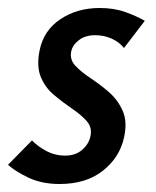

<svg xmlns="http://www.w3.org/2000/svg" viewBox="-23 -450 390 480"><path d="M126 10Q82 10 49 -5.5Q16 -21 -3 -38L57 -99Q70 -85 92 -73Q114 -61 140 -61Q166 -61 182.5 -75.5Q199 -90 203 -109Q208 -131 194 -147Q180 -163 157 -178.5Q134 -194 112 -212.5Q90 -231 79 -257.5Q68 -284 76 -324Q86 -374 128 -402Q170 -430 226 -430Q262 -430 290 -420Q318 -410 339 -398L287 -330Q275 -345 256 -353.5Q237 -362 215 -362Q190 -362 174 -349.5Q158 -337 155 -321Q151 -301 165.5 -285.5Q180 -270 203.5 -254.5Q227 -239 249 -220Q271 -201 283.5 -173.5Q296 -146 287 -106Q276 -56 234 -23Q192 10 126 10Z"/></svg>

Font: Ysabeau Infant SemiBold
Style: Italic
Weight: 600
Italic angle: -12°
Designer: Christian Thalmann (Catharsis Fonts)
Version: Version 2.002; featfreeze: ss01,ss02,lnum